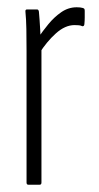

<svg xmlns="http://www.w3.org/2000/svg" viewBox="-20 -508 272 528"><path d="M58 0Q53 0 53 -6V-367Q53 -401 52.5 -428Q52 -455 50 -475Q49 -482 54 -482H82Q86 -482 87 -476Q89 -454 90.5 -427Q92 -400 92 -386L94 -381V-6Q94 0 89 0ZM88 -361 85 -404Q97 -422 113 -441.5Q129 -461 148.5 -474.5Q168 -488 191 -488Q202 -488 208 -486Q211 -485 212 -483.5Q213 -482 213 -478Q213 -468 213 -459.5Q213 -451 212 -441Q211 -435 206 -436Q202 -438 197 -438.5Q192 -439 185 -439Q159 -439 133.5 -416Q108 -393 88 -361Z"/></svg>

Font: Sofia Sans Extra Condensed Light
Style: Regular
Weight: 300
Designer: Botio Nikoltchev, Ani Petrova
Foundry: lettersoup
Version: Version 4.101